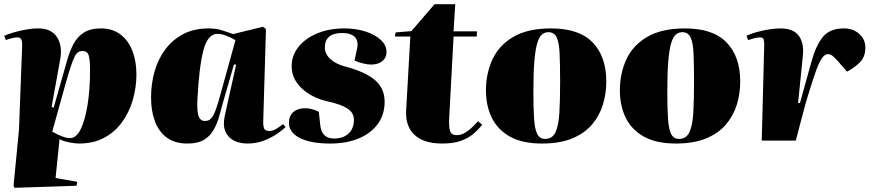

<svg xmlns="http://www.w3.org/2000/svg" viewBox="-24 -673 4186 919"><path d="M82 -453Q83 -470 79 -482Q75 -494 59 -494Q46 -494 29.5 -489.5Q13 -485 4 -481L-4 -502Q12 -509 39 -517Q66 -525 97.5 -531Q129 -537 159 -537Q222 -537 249 -495Q276 -453 264 -388L223 -161L233 -158L268 -281Q283 -332 295.5 -378Q308 -424 326.5 -460Q345 -496 376.5 -516.5Q408 -537 459 -537Q514 -537 552 -508.5Q590 -480 609.5 -430Q629 -380 629 -317Q629 -255 612 -196Q595 -137 561 -89.5Q527 -42 475.5 -14Q424 14 354 14Q336 14 307.5 8.5Q279 3 261 -7L242 179L345 197L343 216L45 226L41 215L67 -54ZM371 -429Q360 -429 351 -424Q342 -419 333.5 -402.5Q325 -386 314 -352.5Q303 -319 287 -262L226 -43Q250 -29 272.5 -20.5Q295 -12 311 -12Q342 -12 363 -56Q384 -100 395.5 -173.5Q407 -247 407 -336Q407 -387 400.5 -408Q394 -429 371 -429Z M1236 -94Q1235 -72 1240 -59Q1245 -46 1264 -46Q1283 -46 1301.5 -58Q1320 -70 1331 -79L1343 -65Q1334 -55 1307.5 -36Q1281 -17 1243 -1.5Q1205 14 1160 14Q1123 14 1095 -0.5Q1067 -15 1054.5 -44.5Q1042 -74 1052 -119L1106 -363L1096 -365L1045 -188Q1035 -152 1025 -116Q1015 -80 998 -50.5Q981 -21 952 -3.5Q923 14 873 14Q812 14 773.5 -15Q735 -44 717 -93.5Q699 -143 699 -206Q699 -272 716 -331.5Q733 -391 767.5 -437Q802 -483 853.5 -510Q905 -537 974 -537Q1010 -537 1038.5 -528Q1067 -519 1092 -510L1235 -545L1249 -534ZM957 -94Q975 -94 986.5 -106Q998 -118 1009.5 -150Q1021 -182 1037 -242L1103 -481Q1079 -495 1056.5 -503Q1034 -511 1017 -511Q970 -511 949.5 -432Q929 -353 921 -199Q918 -144 926 -119Q934 -94 957 -94Z M1575 -10Q1619 -10 1644.5 -34Q1670 -58 1670 -99Q1670 -133 1640 -153Q1610 -173 1547 -187Q1470 -204 1421 -249.5Q1372 -295 1372 -356Q1372 -408 1405 -449Q1438 -490 1495 -513.5Q1552 -537 1624 -537Q1680 -537 1726 -522Q1772 -507 1799 -481.5Q1826 -456 1826 -424Q1826 -397 1806 -380.5Q1786 -364 1752 -364Q1735 -364 1713 -369.5Q1691 -375 1673 -383L1685 -440Q1693 -476 1674.5 -495.5Q1656 -515 1615 -515Q1531 -515 1531 -446Q1531 -414 1557.5 -390Q1584 -366 1630 -354Q1725 -329 1771 -289.5Q1817 -250 1817 -186Q1817 -125 1785 -80.5Q1753 -36 1694.5 -11Q1636 14 1557 14Q1463 14 1411 -12.5Q1359 -39 1359 -86Q1359 -118 1380 -136.5Q1401 -155 1436 -155Q1468 -155 1502 -138L1509 -73Q1516 -10 1575 -10Z M1870 -518 1945 -524 2056 -653H2155L2147 -523H2259L2258 -498H2147L2126 -108Q2124 -67 2130 -46.5Q2136 -26 2163 -26Q2186 -26 2210.5 -43Q2235 -60 2264 -93L2284 -76Q2266 -53 2242 -32.5Q2218 -12 2182.5 1Q2147 14 2092 14Q2004 14 1960 -27.5Q1916 -69 1920 -144L1940 -498H1866Z M2570 14Q2477 14 2418 -18.5Q2359 -51 2330.5 -108.5Q2302 -166 2302 -241Q2302 -321 2333 -388.5Q2364 -456 2433 -496.5Q2502 -537 2614 -537Q2748 -537 2813 -469.5Q2878 -402 2878 -283Q2878 -226 2862 -173Q2846 -120 2810 -77.5Q2774 -35 2715 -10.5Q2656 14 2570 14ZM2585 -8Q2620 -8 2635 -40.5Q2650 -73 2653.5 -134Q2657 -195 2657 -281Q2657 -366 2654.5 -418.5Q2652 -471 2640 -495Q2628 -519 2601 -519Q2585 -519 2571.5 -509Q2558 -499 2548.5 -469.5Q2539 -440 2534 -383.5Q2529 -327 2529 -235Q2529 -153 2532.5 -103Q2536 -53 2548 -30.5Q2560 -8 2585 -8Z M3211 14Q3118 14 3059 -18.5Q3000 -51 2971.5 -108.5Q2943 -166 2943 -241Q2943 -321 2974 -388.5Q3005 -456 3074 -496.5Q3143 -537 3255 -537Q3389 -537 3454 -469.5Q3519 -402 3519 -283Q3519 -226 3503 -173Q3487 -120 3451 -77.5Q3415 -35 3356 -10.5Q3297 14 3211 14ZM3226 -8Q3261 -8 3276 -40.5Q3291 -73 3294.5 -134Q3298 -195 3298 -281Q3298 -366 3295.5 -418.5Q3293 -471 3281 -495Q3269 -519 3242 -519Q3226 -519 3212.5 -509Q3199 -499 3189.5 -469.5Q3180 -440 3175 -383.5Q3170 -327 3170 -235Q3170 -153 3173.5 -103Q3177 -53 3189 -30.5Q3201 -8 3226 -8Z M3634 -459Q3634 -472 3631.5 -483Q3629 -494 3613 -494Q3605 -494 3593 -491.5Q3581 -489 3557 -481L3549 -502Q3568 -511 3596.5 -519Q3625 -527 3655.5 -532Q3686 -537 3711 -537Q3774 -537 3799.5 -501.5Q3825 -466 3819 -408L3796 -180H3805L3860 -378Q3881 -455 3914.5 -496Q3948 -537 4015 -537Q4059 -537 4088.5 -511Q4118 -485 4118 -445Q4118 -402 4093 -376Q4068 -350 4030 -330L3986 -381Q3971 -398 3960.5 -406Q3950 -414 3939 -414Q3931 -414 3921.5 -407Q3912 -400 3899 -375Q3886 -350 3869 -297Q3856 -256 3847 -227.5Q3838 -199 3831.5 -176Q3825 -153 3819.5 -131Q3814 -109 3806 -80L3785 0H3622Z"/></svg>

Font: Literata 72pt Black
Style: Italic
Weight: 900
Italic angle: -2°
Designer: Latin by Veronika Burian and Jose Scaglione. Greek by Irene Vlachou. Cyrillic by Vera Evstafieva
Foundry: TypeTogether
Version: Version 3.002